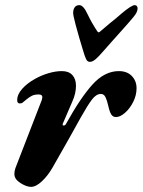

<svg xmlns="http://www.w3.org/2000/svg" viewBox="-20 -714 556 748"><path d="M36 -36Q36 -48 40 -59L143 -325Q145 -333 145 -335Q145 -346 131 -346Q114 -346 103.5 -340.5Q93 -335 83 -326.5Q73 -318 69 -315Q65 -311 57 -311Q47 -311 47 -324Q47 -346 66.5 -368Q86 -390 117 -407Q142 -421 169.5 -429Q197 -437 221 -437Q248 -437 262 -421.5Q276 -406 276 -380Q276 -350 262 -319L225 -233Q224 -232 224 -229Q224 -225 228 -225Q234 -225 237 -231Q294 -334 341 -385.5Q388 -437 443 -437Q475 -437 493.5 -418Q512 -399 512 -370Q512 -343 499 -317Q486 -291 467 -274.5Q448 -258 432 -258Q420 -258 413.5 -268Q407 -278 402 -301Q397 -323 391 -335.5Q385 -348 373 -348Q355 -348 338.5 -326.5Q322 -305 295 -257Q255 -184 184 -60Q166 -29 143 -7.5Q120 14 101 14Q83 14 59.5 -1Q36 -16 36 -36ZM304 -516 289 -566Q272 -625 267 -649Q265 -659 265 -664Q265 -677 271 -685.5Q277 -694 289 -694Q305 -694 321 -659Q336 -627 359 -592Q362 -588 364 -588Q367 -588 371 -592Q413 -628 431 -642L452 -660Q492 -694 505 -694Q510 -694 513 -690.5Q516 -687 516 -681Q516 -667 501 -649Q482 -626 454.5 -595.5Q427 -565 412 -548L382 -514Q363 -492 351.5 -482.5Q340 -473 330 -473Q321 -473 316 -482.5Q311 -492 304 -516Z"/></svg>

Font: EB Garamond ExtraBold
Style: Italic
Weight: 800
Italic angle: -17.2°
Designer: Georg Duffner and Octavio Pardo
Foundry: Georg Duffner
Version: Version 1.000